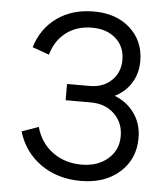

<svg xmlns="http://www.w3.org/2000/svg" viewBox="-52 -754 704 811"><g transform="rotate(5 300.0 -349.0)"><path d="M227.1 -393.1H323.2Q379.9 -393.1 415.5 -427.2Q451.2 -461.4 451.2 -515.1Q451.2 -570.3 413.1 -604.7Q375 -639.2 312 -639.2Q247.1 -639.2 201.9 -604.5Q156.7 -569.8 140.1 -509.8L68.8 -535.2Q93.3 -615.7 157.7 -661.9Q222.2 -708 314 -708Q409.2 -708 468 -654.5Q526.9 -601.1 526.9 -516.1Q526.9 -464.4 502 -423.8Q477.1 -383.3 432.1 -360.8Q485.8 -339.8 516.8 -295.4Q547.9 -251 547.9 -191.9Q547.9 -102.5 484.9 -46.4Q421.9 9.8 319.8 9.8Q221.2 9.8 150.1 -40.5Q79.1 -90.8 53.2 -176.8L124 -202.1Q142.1 -136.2 193.8 -97.7Q245.6 -59.1 317.9 -59.1Q384.8 -59.1 428.5 -96.2Q472.2 -133.3 472.2 -192.9Q472.2 -250.5 433.6 -287.4Q395 -324.2 334 -324.2H227.1Z"/></g></svg>

Font: LT Superior
Style: Regular
Weight: 400
Designer: Daniel Lyons
Foundry: LyonsType
Version: Version 1.000